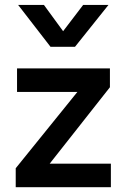

<svg xmlns="http://www.w3.org/2000/svg" viewBox="-20 -780 528 800"><path d="M45.5 0V-79L302.5 -397H51V-495H438V-416.5L187 -98H442V0ZM190.5 -585 55.5 -759.5H163L243 -650L326.5 -759.5H432L292.5 -585Z"/></svg>

Font: Geologica EX
Style: Regular
Weight: 400
Designer: Sindre Bremnes, Frode Helland
Foundry: Monokrom Skriftforlag AS
Version: Version 1.010;gftools[0.9.28]